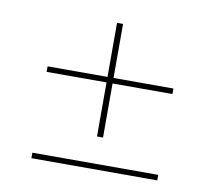

<svg xmlns="http://www.w3.org/2000/svg" viewBox="-57 -603 631 565"><g transform="rotate(10 258.5 -320.0)"><path d="M70.5 -101.5V-118H446.5V-101.5ZM267.5 -198H249.5V-537.5H267.5ZM70.5 -359.5V-376H446.5V-359.5Z"/></g></svg>

Font: Anek Telugu Thin
Style: Regular
Weight: 250
Version: Version 1.003